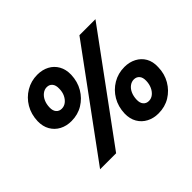

<svg xmlns="http://www.w3.org/2000/svg" viewBox="-148 -964 1228 1228"><g transform="rotate(-45 466.0 -350.0)"><path d="M153 0 666 -700H811L298 0ZM670 12Q626 12 590.5 -6.5Q555 -25 535 -59.5Q515 -94 516 -141Q518 -202 546 -249.5Q574 -297 621 -325Q668 -353 726 -353Q770 -353 805.5 -334.5Q841 -316 860.5 -282Q880 -248 878 -200Q877 -140 849 -92Q821 -44 775 -16Q729 12 670 12ZM242 -347Q197 -347 162 -365.5Q127 -384 107 -418.5Q87 -453 88 -500Q90 -561 118 -608.5Q146 -656 193 -684Q240 -712 297 -712Q342 -712 377 -693.5Q412 -675 431.5 -640.5Q451 -606 450 -559Q448 -498 420 -450.5Q392 -403 346 -375Q300 -347 242 -347ZM683 -88Q705 -88 722.5 -102Q740 -116 750.5 -139Q761 -162 762 -191Q763 -222 749 -238Q735 -254 712 -254Q691 -254 673 -240.5Q655 -227 644.5 -203.5Q634 -180 633 -150Q632 -120 646 -104Q660 -88 683 -88ZM254 -447Q276 -447 293.5 -460.5Q311 -474 322 -497Q333 -520 333 -550Q334 -580 320.5 -596.5Q307 -613 283 -613Q262 -613 244 -599Q226 -585 215.5 -562Q205 -539 204 -509Q203 -479 217 -463Q231 -447 254 -447Z"/></g></svg>

Font: DM Sans 18pt Black
Style: Italic
Weight: 900
Italic angle: -10°
Designer: Colophon Foundry, Jonny Pinhorn
Foundry: Colophon Foundry
Version: Version 4.004;gftools[0.9.30]